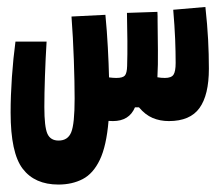

<svg xmlns="http://www.w3.org/2000/svg" viewBox="-20 -336 626 539"><path d="M144 182.1Q77.6 182.1 43.7 137.7Q9.8 93.3 9.8 -20Q9.8 -66.9 13.4 -119.6Q17.1 -172.4 23.4 -219.2H110.8Q107.9 -172.4 106.2 -122.3Q104.5 -72.3 104.5 -35.6Q104.5 20 113 39.3Q121.6 58.6 144.5 58.6Q170.4 58.6 179.9 35.4Q189.5 12.2 189.5 -59.1Q189.5 -104.5 187.3 -167.7Q185.1 -231 180.7 -289.6L275.9 -294.4Q280.3 -249 282.7 -203.1Q285.2 -157.2 286.1 -118.7Q297.9 -117.2 306.6 -117.2Q324.7 -117.2 330.6 -124Q336.4 -130.9 336.9 -150.9Q337.9 -181.6 337.6 -221.2Q337.4 -260.7 336.4 -299.8L421.9 -302.7Q421.9 -296.4 422.4 -290.5Q422.4 -284.2 422.4 -277.3Q422.9 -237.3 423.3 -195.1Q423.8 -152.8 421.9 -119.1Q432.1 -117.2 442.9 -117.2Q460.9 -117.2 467 -126.2Q473.1 -135.3 473.1 -159.2Q473.1 -189.5 471.7 -226.1Q470.2 -262.7 466.3 -308.6L556.6 -316.4Q562 -267.1 564.2 -225.3Q566.4 -183.6 566.4 -143.1Q566.4 -69.3 540 -32.7Q513.7 3.9 454.1 3.9Q429.2 3.9 408.4 -4.9Q387.7 -13.7 370.1 -34.7H358.9Q342.8 3.9 296.9 3.9Q290.5 3.9 284.7 3.4Q278.8 73.7 260.3 112.5Q241.7 151.4 212.2 166.7Q182.6 182.1 144 182.1Z"/></svg>

Font: CaskaydiaCove NF SemiBold
Style: Regular
Weight: 600
Designer: Aaron Bell
Foundry: Saja Typeworks
Version: Version 2111.001; VTT 6.35;Nerd Fonts 3.2.1